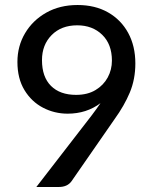

<svg xmlns="http://www.w3.org/2000/svg" viewBox="-20 -746 620 766"><path d="M214.5 0H125L344.5 -284Q365 -311 381 -334.5Q325 -292.5 250 -292.5Q197.5 -292.5 151.8 -316.2Q106 -340 77.8 -386.2Q49.5 -432.5 49.5 -499Q49.5 -562 80 -613.5Q110.5 -665 164.5 -695.5Q218.5 -726 289.5 -726Q359.5 -726 411.2 -696.5Q463 -667 491.5 -614.5Q520 -562 520 -493Q520 -430 498 -377.2Q476 -324.5 437 -270.5L265 -22.5Q248.5 0 214.5 0ZM283.5 -367.5Q329.5 -367.5 361.2 -386.8Q393 -406 409.8 -437Q426.5 -468 426.5 -504Q426.5 -569.5 387.8 -607.2Q349 -645 288 -645Q224.5 -645 186 -606Q147.5 -567 147.5 -506Q147.5 -439 183.5 -403.2Q219.5 -367.5 283.5 -367.5Z"/></svg>

Font: Verano Sans Medium
Style: Regular
Weight: 500
Designer: Lukasz Dziedzic with Adam Twardoch and Botio Nikoltchev
Foundry: tyPoland Lukasz Dziedzic
Version: Version 3.001;December 28, 2019;FontCreator 12.0.0.2547 64-b